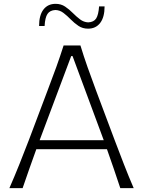

<svg xmlns="http://www.w3.org/2000/svg" viewBox="-20 -966 735 986"><path d="M28.3 0Q54.2 -59.1 80.3 -124.3Q106.4 -189.5 128.9 -248.5L223.6 -499.5Q249.5 -567.4 269.3 -622.3Q289.1 -677.2 306.6 -732.4H393.1Q410.2 -676.3 429.4 -621.8Q448.7 -567.4 474.1 -499L568.4 -247.6Q591.3 -187 616.2 -122.8Q641.1 -58.6 666.5 0H597.7Q581.5 -48.3 564.2 -99.6Q546.9 -150.9 529.3 -199.7H166.5Q148.4 -149.9 130.6 -99.1Q112.8 -48.3 96.2 0ZM512.7 -246.1 352.5 -678.2H345.7L183.6 -246.1ZM432.1 -818.8Q404.3 -818.8 383.1 -833Q361.8 -847.2 343.5 -866Q325.2 -884.8 306.2 -899.4Q287.1 -914.1 264.2 -914.6Q236.3 -913.1 223.9 -894.5Q211.4 -876 209 -832.5H180.7Q180.7 -887.7 203.1 -917Q225.6 -946.3 265.6 -946.3Q293.5 -946.3 314.5 -932.1Q335.4 -918 353.8 -899.4Q372.1 -880.9 391.1 -866.5Q410.2 -852.1 433.1 -851.1Q461.9 -852.5 473.9 -871.3Q485.8 -890.1 488.8 -933.1H517.1Q517.1 -877.9 494.6 -848.4Q472.2 -818.8 432.1 -818.8Z"/></svg>

Font: Pinar-DS2-FD Light
Style: Regular
Weight: 300
Designer: Amin Abedi
Version: Version 2.000